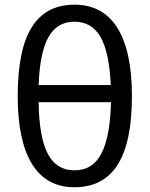

<svg xmlns="http://www.w3.org/2000/svg" viewBox="-20 -785 635 815"><path d="M540 -377Q540 -180.7 479.2 -85.4Q418.5 9.8 295.9 9.8Q176.8 9.8 116 -88.6Q55.2 -187 55.2 -377Q55.2 -575.2 115.2 -670.2Q175.3 -765.1 295.9 -765.1Q416.5 -765.1 478.3 -666.5Q540 -567.9 540 -377ZM295.9 -62Q374 -62 410.9 -134.3Q447.8 -206.5 451.2 -351.1H144Q146 -202.1 182.9 -132.1Q219.7 -62 295.9 -62ZM295.9 -692.9Q222.7 -692.9 185.8 -627.7Q148.9 -562.5 144 -423.8H450.2Q443.8 -564.5 406.2 -628.7Q368.7 -692.9 295.9 -692.9Z"/></svg>

Font: NotoPenekeko
Style: Regular
Weight: 400
Designer: Monotype Design team
Foundry: Monotype Imaging Inc.
Version: Version 1.04